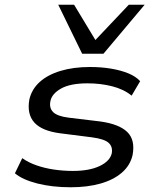

<svg xmlns="http://www.w3.org/2000/svg" viewBox="-20 -782 662 811"><path d="M279 9Q200 9 137.5 -7Q75 -23 43 -50L74 -114Q99 -96 133 -84Q167 -72 206.5 -66Q246 -60 288 -60Q357 -60 400.5 -80.5Q444 -101 452 -134Q457 -162 439 -178.5Q421 -195 368 -202L234 -219Q157 -229 125 -264.5Q93 -300 104 -362Q114 -405 147.5 -435.5Q181 -466 235.5 -482.5Q290 -499 360 -499Q408 -499 449.5 -492Q491 -485 522.5 -472Q554 -459 572 -439L536 -378Q503 -405 454 -417.5Q405 -430 350 -430Q277 -430 238 -408Q199 -386 193 -355Q187 -326 204.5 -308.5Q222 -291 270 -285L403 -269Q483 -258 517.5 -224.5Q552 -191 540 -127Q530 -83 494.5 -52.5Q459 -22 404 -6.5Q349 9 279 9ZM327 -555 226 -762H293L383 -613L524 -762H591L417 -555Z"/></svg>

Font: Nunito Sans 10pt Expanded
Style: Italic
Weight: 400
Width: 7
Italic angle: -9°
Designer: Vernon Adams
Foundry: Vernon Adams
Version: Version 3.101;gftools[0.9.27]